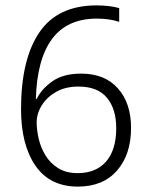

<svg xmlns="http://www.w3.org/2000/svg" viewBox="-20 -774 554 712"><path d="M58 -369Q58 -554 126 -654Q194 -754 338 -754Q386 -754 422 -744V-693Q386 -705 339 -705Q229 -705 173 -629.5Q117 -554 113 -407H116Q133 -443 173.5 -472Q214 -501 281 -501Q369 -501 417.5 -446Q466 -391 466 -300Q466 -201 414 -141.5Q362 -82 269 -82Q165 -82 111.5 -159.5Q58 -237 58 -369ZM268 -132Q336 -132 373.5 -175Q411 -218 411 -299Q411 -370 376.5 -411.5Q342 -453 271 -453Q223 -453 188.5 -433.5Q154 -414 135 -383.5Q116 -353 116 -320Q116 -292 123.5 -259.5Q131 -227 148.5 -198Q166 -169 195.5 -150.5Q225 -132 268 -132Z"/></svg>

Font: Noto Sans Telugu UI SemiCondensed Light
Style: Regular
Weight: 300
Width: 4
Designer: Jelle Bosma - Monotype Design Team
Foundry: Monotype Imaging Inc.
Version: Version 2.005; ttfautohint (v1.8.4.7-5d5b)